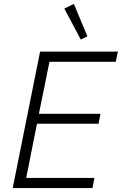

<svg xmlns="http://www.w3.org/2000/svg" viewBox="-20 -962 623 982"><path d="M393 -760 309 -918 358 -942 427 -776ZM453 0H45L185 -698H583L572 -646H233L179 -380H494L484 -329H169L114 -52H463Z"/></svg>

Font: IBM Plex Sans Light
Style: Italic
Weight: 300
Italic angle: -11.31°
Designer: Mike Abbink, Paul van der Laan, Pieter van Rosmalen
Foundry: Bold Monday
Version: Version 3.0